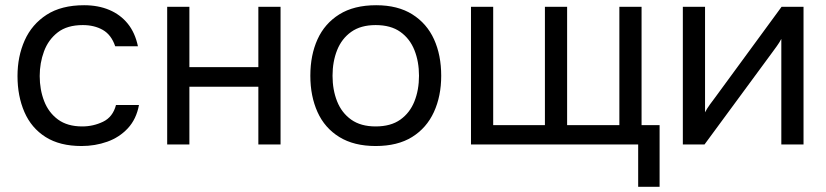

<svg xmlns="http://www.w3.org/2000/svg" viewBox="-20 -553 3163 735"><path d="M292 6Q209 6 154.5 -28.5Q100 -63 73.5 -124Q47 -185 47 -262Q47 -337 74.5 -398.5Q102 -460 158.5 -496.5Q215 -533 302 -533Q356 -533 398.5 -515Q441 -497 469 -462.5Q497 -428 508 -376H421Q406 -420 373.5 -438.5Q341 -457 297 -457Q237 -457 201 -429Q165 -401 148.5 -356.5Q132 -312 132 -262Q132 -210 149 -166Q166 -122 202 -95.5Q238 -69 295 -69Q337 -69 374.5 -87Q412 -105 424 -151H512Q502 -97 469.5 -62Q437 -27 390.5 -10.5Q344 6 292 6Z M620 0V-527H705V-296H969V-527H1054V0H969V-221H705V0Z M1418 6Q1335 6 1279 -28.5Q1223 -63 1195.5 -124Q1168 -185 1168 -263Q1168 -342 1195.5 -402.5Q1223 -463 1279 -498Q1335 -533 1420 -533Q1503 -533 1558.5 -498Q1614 -463 1641.5 -402.5Q1669 -342 1669 -263Q1669 -185 1641 -124Q1613 -63 1557.5 -28.5Q1502 6 1418 6ZM1418 -69Q1476 -69 1512.5 -95Q1549 -121 1566.5 -165Q1584 -209 1584 -263Q1584 -317 1566.5 -361Q1549 -405 1512.5 -431Q1476 -457 1418 -457Q1361 -457 1324.5 -431Q1288 -405 1270.5 -361Q1253 -317 1253 -263Q1253 -209 1270.5 -165Q1288 -121 1324.5 -95Q1361 -69 1418 -69Z M2423 162V0H1783V-527H1868V-74H2066V-527H2151V-74H2351V-527H2436V-74H2505V162Z M2594 0V-527H2679V-123Q2686 -137 2698 -153.5Q2710 -170 2717 -179L2972 -527H3056V0H2971V-404Q2963 -389 2953.5 -376Q2944 -363 2936 -352L2677 0Z"/></svg>

Font: Onest
Style: Regular
Weight: 400
Designer: Dmitri Voloshin, Andrey Kudryavtsev
Foundry: Dmitri Voloshin, Andrey Kudryavtsev
Version: Version 1.000;gftools[0.9.33]